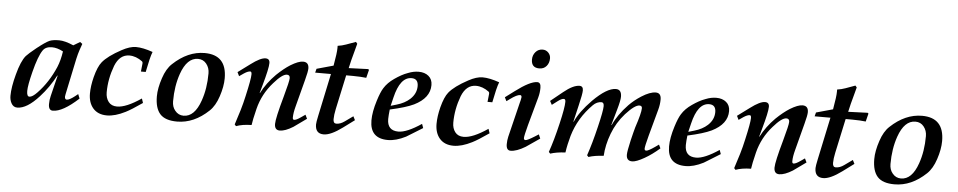

<svg xmlns="http://www.w3.org/2000/svg" viewBox="-40 -999 6586 1320"><g transform="rotate(5 3252.5 -339.0)"><path d="M519 -82Q411 17 343 17Q313 17 313 -26Q313 -56 320 -83L355 -225L353 -227Q309 -143 247 -75Q164 17 97 17Q70 17 56 -9Q44 -31 44 -60Q44 -119 68 -208Q93 -303 125 -341Q133 -350 150 -365Q167 -380 193 -401Q251 -447 278 -459Q301 -469 345 -469Q384 -469 444 -443L489 -470L505 -458L490 -415Q485 -401 481 -385.5Q477 -370 473 -353L428 -139Q418 -93 418 -87Q418 -67 432 -67Q450 -67 487 -96L507 -112ZM377 -395Q336 -417 300 -417Q256 -417 237 -389Q208 -347 180 -236Q156 -141 156 -103Q156 -65 174 -65Q195 -65 228 -100Q301 -176 348 -285Q368 -333 377 -395Z M991 -445Q983 -425 974.5 -390Q966 -355 956 -304H923L929 -360Q930 -369 925 -374Q881 -407 835 -407Q768 -407 736 -327Q701 -234 701 -141Q701 -102 721 -76Q741 -50 780 -50Q843 -50 946 -120L956 -90Q881 -38 843 -19Q772 17 716 17Q653 17 619 -23Q587 -61 587 -123Q587 -175 603 -238Q622 -311 648 -343Q685 -389 778 -439Q833 -469 875 -469Q923 -469 991 -445Z M1501 -308Q1501 -251 1478 -182Q1456 -115 1418 -79Q1317 17 1200 17Q1118 17 1082.5 -22.5Q1047 -62 1047 -144Q1047 -200 1071 -271Q1093 -338 1131 -373Q1233 -469 1349 -469Q1501 -469 1501 -308ZM1387 -332Q1387 -370 1365 -397.5Q1343 -425 1307 -425Q1231 -425 1191 -311Q1161 -225 1161 -120Q1161 -81 1182 -56Q1205 -27 1241 -27Q1317 -27 1357 -142Q1387 -227 1387 -332Z M2089 -80Q2067 -64 2045 -48.5Q2023 -33 2001 -17Q1946 17 1909 17Q1873 17 1873 -26Q1873 -65 1916 -218Q1946 -326 1946 -348Q1946 -370 1925 -370Q1893 -370 1835 -303Q1763 -222 1737 -118Q1717 -37 1713 -4Q1649 -3 1607 13L1597 2Q1614 -49 1629 -99Q1644 -149 1655 -200Q1682 -318 1682 -351Q1682 -370 1672 -370Q1656 -370 1630 -353L1598 -331L1585 -358L1669 -420Q1734 -469 1769 -469Q1798 -469 1798 -439Q1798 -402 1764 -282L1749 -228H1751Q1788 -300 1850 -362Q1899 -409 1942 -436Q1996 -469 2028 -469Q2068 -469 2068 -425Q2068 -404 2052 -344L2004 -160Q1991 -112 1991 -80Q1991 -65 2001 -65Q2016 -65 2047 -87L2076 -107Z M2484 -452 2470 -396Q2452 -398 2429 -399.5Q2406 -401 2378 -401H2331L2280 -164Q2271 -122 2271 -93Q2271 -64 2292 -64Q2320 -64 2349 -85L2405 -125L2418 -99L2341 -42Q2261 17 2212 17Q2154 17 2154 -47Q2154 -54 2156.5 -69.5Q2159 -85 2164 -108L2226 -401H2117L2124 -428L2239 -460Q2247 -505 2251 -535.5Q2255 -566 2255 -582V-598Q2270 -600 2284 -603.5Q2298 -607 2312 -612L2378 -636L2388 -624Q2383 -604 2375 -575Q2367 -546 2357 -508L2344 -452L2478 -457Z M2921 -385Q2921 -296 2814 -243Q2760 -217 2650 -193Q2648 -174 2646.5 -157.5Q2645 -141 2645 -127Q2645 -47 2722 -47Q2780 -47 2880 -114L2890 -86Q2842 -56 2814 -39Q2786 -22 2778 -17Q2711 17 2655 17Q2531 17 2531 -108Q2531 -167 2556 -246Q2575 -307 2593 -335Q2617 -374 2662 -405Q2685 -421 2707.5 -433.5Q2730 -446 2753 -454Q2790 -469 2826 -469Q2868 -469 2894.5 -447Q2921 -425 2921 -385ZM2827 -370Q2827 -421 2781 -421Q2702 -421 2668 -277L2654 -219L2695 -231Q2750 -247 2785 -279Q2827 -318 2827 -370Z M3383 -445Q3375 -425 3366.5 -390Q3358 -355 3348 -304H3315L3321 -360Q3322 -369 3317 -374Q3273 -407 3227 -407Q3160 -407 3128 -327Q3093 -234 3093 -141Q3093 -102 3113 -76Q3133 -50 3172 -50Q3235 -50 3338 -120L3348 -90Q3273 -38 3235 -19Q3164 17 3108 17Q3045 17 3011 -23Q2979 -61 2979 -123Q2979 -175 2995 -238Q3014 -311 3040 -343Q3077 -389 3170 -439Q3225 -469 3267 -469Q3315 -469 3383 -445Z M3717 -639Q3717 -607 3698.5 -585.5Q3680 -564 3649 -564Q3594 -564 3594 -621Q3594 -651 3613 -673Q3632 -695 3662 -695Q3685 -695 3701 -678.5Q3717 -662 3717 -639ZM3698 -84Q3603 -19 3603 -19Q3543 17 3502 17Q3472 17 3472 -26Q3472 -52 3478 -78L3537 -319Q3539 -325 3541 -334Q3543 -343 3545 -356Q3545 -370 3534 -370Q3512 -370 3466 -336L3444 -320L3431 -346L3494 -393Q3595 -469 3644 -469Q3669 -469 3669 -432Q3669 -398 3660 -365L3606 -169Q3586 -94 3586 -78Q3586 -65 3598 -65Q3611 -65 3659 -95L3686 -112Z M4527 -89Q4476 -44 4425 -15Q4369 17 4341 17Q4301 17 4301 -26Q4301 -50 4319 -128Q4327 -160 4332.5 -182.5Q4338 -205 4342 -218Q4376 -320 4376 -353Q4376 -370 4358 -370Q4326 -370 4264 -302Q4207 -238 4177 -158.5Q4147 -79 4143 -4Q4081 -1 4039 13L4029 2Q4058 -82 4086 -200Q4113 -312 4113 -344Q4113 -370 4096 -370Q4064 -370 4038 -344Q3941 -247 3904 -120Q3896 -91 3889.5 -62Q3883 -33 3879 -4Q3817 -1 3775 13L3765 2Q3794 -80 3822 -200Q3848 -310 3848 -351Q3848 -370 3836 -370Q3820 -370 3794 -350L3757 -322L3743 -348L3827 -416Q3892 -469 3936 -469Q3961 -469 3961 -439Q3961 -415 3942 -336L3915 -221L3917 -219Q3947 -289 4030 -374Q4125 -469 4187 -469Q4226 -469 4226 -419Q4226 -393 4207 -327L4177 -221L4179 -219Q4211 -292 4281 -365Q4316 -401 4364 -432Q4422 -469 4462 -469Q4499 -469 4499 -424Q4499 -389 4489 -353L4439 -169Q4419 -94 4419 -78Q4419 -65 4431 -65Q4445 -65 4491 -97L4515 -114Z M4975 -385Q4975 -296 4868 -243Q4814 -217 4704 -193Q4702 -174 4700.5 -157.5Q4699 -141 4699 -127Q4699 -47 4776 -47Q4834 -47 4934 -114L4944 -86Q4896 -56 4868 -39Q4840 -22 4832 -17Q4765 17 4709 17Q4585 17 4585 -108Q4585 -167 4610 -246Q4629 -307 4647 -335Q4671 -374 4716 -405Q4739 -421 4761.5 -433.5Q4784 -446 4807 -454Q4844 -469 4880 -469Q4922 -469 4948.5 -447Q4975 -425 4975 -385ZM4881 -370Q4881 -421 4835 -421Q4756 -421 4722 -277L4708 -219L4749 -231Q4804 -247 4839 -279Q4881 -318 4881 -370Z M5536 -80Q5514 -64 5492 -48.5Q5470 -33 5448 -17Q5393 17 5356 17Q5320 17 5320 -26Q5320 -65 5363 -218Q5393 -326 5393 -348Q5393 -370 5372 -370Q5340 -370 5282 -303Q5210 -222 5184 -118Q5164 -37 5160 -4Q5096 -3 5054 13L5044 2Q5061 -49 5076 -99Q5091 -149 5102 -200Q5129 -318 5129 -351Q5129 -370 5119 -370Q5103 -370 5077 -353L5045 -331L5032 -358L5116 -420Q5181 -469 5216 -469Q5245 -469 5245 -439Q5245 -402 5211 -282L5196 -228H5198Q5235 -300 5297 -362Q5346 -409 5389 -436Q5443 -469 5475 -469Q5515 -469 5515 -425Q5515 -404 5499 -344L5451 -160Q5438 -112 5438 -80Q5438 -65 5448 -65Q5463 -65 5494 -87L5523 -107Z M5931 -452 5917 -396Q5899 -398 5876 -399.5Q5853 -401 5825 -401H5778L5727 -164Q5718 -122 5718 -93Q5718 -64 5739 -64Q5767 -64 5796 -85L5852 -125L5865 -99L5788 -42Q5708 17 5659 17Q5601 17 5601 -47Q5601 -54 5603.5 -69.5Q5606 -85 5611 -108L5673 -401H5564L5571 -428L5686 -460Q5694 -505 5698 -535.5Q5702 -566 5702 -582V-598Q5717 -600 5731 -603.5Q5745 -607 5759 -612L5825 -636L5835 -624Q5830 -604 5822 -575Q5814 -546 5804 -508L5791 -452L5925 -457Z M6452 -308Q6452 -251 6429 -182Q6407 -115 6369 -79Q6268 17 6151 17Q6069 17 6033.5 -22.5Q5998 -62 5998 -144Q5998 -200 6022 -271Q6044 -338 6082 -373Q6184 -469 6300 -469Q6452 -469 6452 -308ZM6338 -332Q6338 -370 6316 -397.5Q6294 -425 6258 -425Q6182 -425 6142 -311Q6112 -225 6112 -120Q6112 -81 6133 -56Q6156 -27 6192 -27Q6268 -27 6308 -142Q6338 -227 6338 -332Z"/></g></svg>

Font: GFS Didot
Style: Bold Italic
Weight: 700
Italic angle: -12°
Designer: Designed by Takis Katsoulidis and George D. Matthiopoulos.
Foundry: Designed by Takis Katsoulidis and George D. Matthiopoulos.
Version: Version 1.0